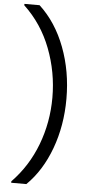

<svg xmlns="http://www.w3.org/2000/svg" viewBox="-70 -973 593 1199"><g transform="rotate(5 227.0 -374.0)"><path d="M48 186V177Q151 71 204.5 -70Q258 -211 258 -366Q258 -525 201.5 -672.5Q145 -820 33 -925V-934H128Q233 -837 289.5 -687.5Q346 -538 346 -366Q346 -198 292.5 -53Q239 92 143 186Z"/></g></svg>

Font: MSTAGE
Style: Regular
Weight: 400
Designer: Ninad Kale (Devanagari), Jonny Pinhorn (Latin)
Foundry: Indian Type Foundry
Version: 4.004